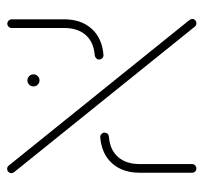

<svg xmlns="http://www.w3.org/2000/svg" viewBox="-36 -526 566 534"><g transform="rotate(90 247.0 -259.0)"><path d="M440.4 -0.4 35.9 -502.6Q32.6 -507.4 32.6 -510.4Q32.6 -515.2 36.1 -518.7Q39.6 -522.2 44.8 -522.2Q50.4 -522.2 54.1 -517.8L458.5 -15.6Q461.5 -11.9 461.5 -7.8Q461.5 -3 458.1 0.6Q454.8 4.1 449.6 4.1Q443.7 4.1 440.4 -0.4ZM33.7 -8.5V-154.1Q33.7 -201.9 60 -230.9Q86.3 -260 132.2 -263.7Q137.4 -264.4 141.5 -260.7Q145.6 -257 145.6 -251.5Q145.6 -247 142.2 -243.7Q138.9 -240.4 134.4 -239.6Q97.8 -237 77.8 -214.8Q57.8 -192.6 57.8 -154.1V-8.5Q57.8 -3.3 54.3 0.2Q50.7 3.7 45.9 3.7Q41.1 3.7 37.4 0Q33.7 -3.7 33.7 -8.5ZM348.9 -267Q348.9 -271.9 352 -275.2Q355.2 -278.5 360 -278.9Q396.3 -281.5 416.3 -303.9Q436.3 -326.3 436.3 -364.4V-510.4Q436.3 -515.2 440 -518.7Q443.7 -522.2 448.5 -522.2Q453.3 -522.2 456.9 -518.7Q460.4 -515.2 460.4 -510.4V-364.4Q460.4 -316.7 434.1 -287.6Q407.8 -258.5 361.9 -254.8Q357 -254.4 353 -258Q348.9 -261.5 348.9 -267ZM186.7 -69.3Q186.7 -75.9 191.7 -80.9Q196.7 -85.9 203.7 -85.9Q210.4 -85.9 215.4 -80.9Q220.4 -75.9 220.4 -69.3Q220.4 -62.2 215.4 -57.2Q210.4 -52.2 203.7 -52.2Q196.7 -52.2 191.7 -57.2Q186.7 -62.2 186.7 -69.3Z"/></g></svg>

Font: 26F Galaxy Hebrew Thin
Style: Regular
Weight: 100
Designer: C₂₉H₂₅N₃O₅
Version: Version 1.000